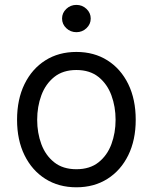

<svg xmlns="http://www.w3.org/2000/svg" viewBox="-20 -769 637 800"><path d="M298.3 11.4Q224.4 11.4 168.9 -23.8Q113.3 -58.9 82.2 -122.2Q51.1 -185.4 51.1 -269.9Q51.1 -355.1 82.2 -418.7Q113.3 -482.2 168.9 -517.4Q224.4 -552.6 298.3 -552.6Q372.2 -552.6 427.7 -517.4Q483.3 -482.2 514.4 -418.7Q545.5 -355.1 545.5 -269.9Q545.5 -185.4 514.4 -122.2Q483.3 -58.9 427.7 -23.8Q372.2 11.4 298.3 11.4ZM298.3 -63.9Q354.4 -63.9 390.6 -92.7Q426.8 -121.4 444.2 -168.3Q461.6 -215.2 461.6 -269.9Q461.6 -324.6 444.2 -371.8Q426.8 -419 390.6 -448.2Q354.4 -477.3 298.3 -477.3Q242.2 -477.3 206 -448.2Q169.7 -419 152.3 -371.8Q134.9 -324.6 134.9 -269.9Q134.9 -215.2 152.3 -168.3Q169.7 -121.4 206 -92.7Q242.2 -63.9 298.3 -63.9ZM298.3 -634.9Q273.8 -634.9 256.2 -651.6Q238.6 -668.3 238.6 -691.8Q238.6 -715.2 256.2 -731.9Q273.8 -748.6 298.3 -748.6Q322.8 -748.6 340.4 -731.9Q358 -715.2 358 -691.8Q358 -668.3 340.4 -651.6Q322.8 -634.9 298.3 -634.9Z"/></svg>

Font: Inter UI
Style: Regular
Weight: 400
Designer: Rasmus Andersson
Foundry: rsms
Version: 3.2;8d6f07862